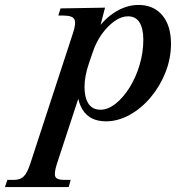

<svg xmlns="http://www.w3.org/2000/svg" viewBox="-168 -477 743 777"><path d="M-148 280 -138 251H-112Q-86 251 -72 237Q-58 223 -46 187L127 -342Q141 -384 133 -399Q125 -414 89 -414H68L77 -443L257 -446L229 -337L204 -325Q240 -389 290 -423Q340 -457 392 -457Q454 -457 489 -415Q524 -373 524 -300Q524 -241 502 -185Q480 -129 442.5 -84Q405 -39 357.5 -12.5Q310 14 261 14Q195 14 166 -33.5Q137 -81 148 -155L168 -136L62 187Q50 225 56 238Q62 251 91 251H118L110 280ZM239 -33Q269 -33 300 -57.5Q331 -82 356.5 -123Q382 -164 397 -214.5Q412 -265 412 -316Q412 -362 396.5 -386.5Q381 -411 350 -411Q323 -411 295.5 -391.5Q268 -372 244.5 -339.5Q221 -307 207 -265L192 -221Q174 -168 174 -125Q174 -82 190 -57.5Q206 -33 239 -33Z"/></svg>

Font: Baskervville SemiBold
Style: Italic
Weight: 600
Italic angle: -18°
Version: Version 1.100